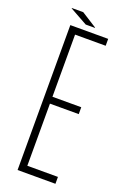

<svg xmlns="http://www.w3.org/2000/svg" viewBox="-167 -941 663 996"><g transform="rotate(20 164.5 -443.0)"><path d="M70 0V-800H279V-762H110V-419H269V-381H110V-38H279V0ZM47 -884V-886H110L195 -832V-830H144Z"/></g></svg>

Font: Big Shoulders Text Thin
Style: Regular
Weight: 100
Designer: Patric King
Foundry: XO Type Co
Version: Version 1.000; ttfautohint (v1.8.2)